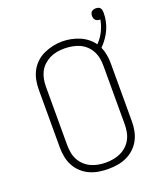

<svg xmlns="http://www.w3.org/2000/svg" viewBox="-155 -957 910 1067"><g transform="rotate(-20 300.0 -423.5)"><path d="M300 8Q272 8 244.5 3.5Q217 -1 191.5 -12.5Q166 -24 145 -43.5Q124 -63 111 -87.5Q98 -112 92.5 -139.5Q87 -167 87 -195V-540Q87 -568 92.5 -595.5Q98 -623 111 -647.5Q124 -672 145 -691.5Q166 -711 191.5 -722.5Q217 -734 244.5 -740Q272 -746 300 -746Q326 -746 351 -741Q376 -736 399.5 -726.5Q423 -717 443.5 -701Q464 -685 479 -664Q504 -689 520 -721Q536 -753 542 -788Q541 -788 540 -788Q539 -788 538 -788Q531 -788 524.5 -790.5Q518 -793 513.5 -797.5Q509 -802 507 -808.5Q505 -815 505 -822Q505 -829 507 -835.5Q509 -842 513.5 -846.5Q518 -851 525 -853Q532 -855 538 -855Q546 -855 553 -853Q560 -851 564.5 -845.5Q569 -840 570.5 -833Q572 -826 572 -818Q572 -793 567 -768Q562 -743 551.5 -720Q541 -697 526.5 -676.5Q512 -656 494 -638Q504 -616 508.5 -590.5Q513 -565 513 -540V-195Q513 -167 507.5 -139.5Q502 -112 489 -87.5Q476 -63 455 -43.5Q434 -24 408.5 -12.5Q383 -1 355.5 3.5Q328 8 300 8ZM300 -30Q322 -30 344.5 -34Q367 -38 387.5 -47.5Q408 -57 424.5 -72.5Q441 -88 451.5 -108Q462 -128 466 -150.5Q470 -173 470 -195V-540Q470 -563 466 -585Q462 -607 451.5 -627Q441 -647 424 -663Q407 -679 386.5 -688Q366 -697 343 -701Q320 -705 298 -705Q275 -705 253 -701Q231 -697 211 -687Q191 -677 174.5 -661.5Q158 -646 148 -626Q138 -606 134 -584Q130 -562 130 -540V-195Q130 -173 134 -150.5Q138 -128 148.5 -108Q159 -88 175.5 -72.5Q192 -57 212.5 -47.5Q233 -38 255.5 -34Q278 -30 300 -30Z"/></g></svg>

Font: Iosevka Curly XLtEx
Style: Regular
Weight: 200
Width: 7
Monospace: yes
Designer: Belleve Invis
Foundry: Belleve Invis
Version: Version 11.1.0; ttfautohint (v1.8.3)